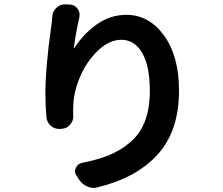

<svg xmlns="http://www.w3.org/2000/svg" viewBox="-20 -824 1040 894"><path d="M223.6 -748Q225.6 -772.5 243.2 -788.1Q259.8 -803.7 281.2 -803.7Q283.2 -803.7 284.2 -803.7L305.7 -802.7Q327.1 -801.8 340.8 -784.2Q350.6 -770.5 350.6 -755.9Q350.6 -750 349.6 -744.1Q331.1 -662.1 324.2 -602.5Q323.2 -600.6 324.7 -600.6Q326.2 -600.6 327.1 -601.6Q368.2 -666 430.7 -710.4Q493.2 -754.9 568.4 -754.9Q673.8 -754.9 743.7 -658.7Q813.5 -562.5 813.5 -402.3Q813.5 -214.8 714.8 -105.5Q616.2 3.9 435.5 47.9Q425.8 50.8 416 50.8Q401.4 50.8 385.7 43.9Q362.3 34.2 347.7 11.7L335.9 -6.8Q329.1 -16.6 329.1 -27.3Q329.1 -34.2 333 -42Q340.8 -60.5 360.4 -65.4Q436.5 -80.1 491.2 -103Q545.9 -126 589.8 -164.6Q633.8 -203.1 655.8 -262.2Q677.7 -321.3 677.7 -401.4Q677.7 -514.6 642.6 -576.7Q607.4 -638.7 544.9 -638.7Q489.3 -638.7 437 -589.4Q384.8 -540 354 -469.2Q323.2 -398.4 321.3 -333Q320.3 -320.3 320.3 -307.6L321.3 -282.2Q321.3 -260.7 306.6 -244.1Q292 -225.6 268.6 -224.6L260.7 -223.6Q257.8 -223.6 255.9 -223.6Q234.4 -223.6 217.8 -237.3Q199.2 -252.9 196.3 -277.3Q191.4 -335 191.4 -384.8Q191.4 -511.7 218.8 -702.1Q221.7 -722.7 223.6 -748Z"/></svg>

Font: Gen Jyuu Gothic Bold
Style: Bold
Weight: 700
Designer: [Source Han Sans]
Ryoko NISHIZUKA  (kana & ideographs); Paul D. Hunt (Latin, Greek & Cyrillic); Wenlong ZHANG  (bopomofo
Version: Version 1.002.20150607